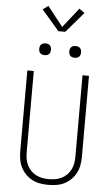

<svg xmlns="http://www.w3.org/2000/svg" viewBox="-72 -1219 744 1272"><g transform="rotate(5 300.0 -582.5)"><path d="M300 8Q273 8 245.5 3.5Q218 -1 193.5 -13.5Q169 -26 149.5 -45.5Q130 -65 117.5 -89Q105 -113 100 -140.5Q95 -168 95 -195V-735H138V-195Q138 -173 141.5 -151.5Q145 -130 154.5 -110Q164 -90 179.5 -74Q195 -58 214.5 -48Q234 -38 256 -34Q278 -30 300 -30Q322 -30 344 -34Q366 -38 385.5 -48Q405 -58 420.5 -74Q436 -90 445.5 -110Q455 -130 458.5 -151.5Q462 -173 462 -195V-735H505V-195Q505 -168 500 -140.5Q495 -113 482.5 -89Q470 -65 450.5 -45.5Q431 -26 406.5 -13.5Q382 -1 354.5 3.5Q327 8 300 8ZM400 -846Q392 -846 384.5 -848Q377 -850 371 -856Q365 -862 363 -869.5Q361 -877 361 -885Q361 -893 363 -900.5Q365 -908 371 -914Q377 -920 384.5 -922Q392 -924 400 -924Q408 -924 415.5 -922Q423 -920 429 -914Q435 -908 437 -900.5Q439 -893 439 -885Q439 -877 437 -869.5Q435 -862 429 -856Q423 -850 415.5 -848Q408 -846 400 -846ZM200 -846Q192 -846 184.5 -848Q177 -850 171 -856Q165 -862 163 -869.5Q161 -877 161 -885Q161 -893 163 -900.5Q165 -908 171 -914Q177 -920 184.5 -922Q192 -924 200 -924Q208 -924 215.5 -922Q223 -920 229 -914Q235 -908 237 -900.5Q239 -893 239 -885Q239 -877 237 -869.5Q235 -862 229 -856Q223 -850 215.5 -848Q208 -846 200 -846ZM277 -1012 161 -1147 197 -1173 300 -1042 403 -1173 439 -1147 323 -1012Z"/></g></svg>

Font: Iosevka Curly XLtEx
Style: Regular
Weight: 200
Width: 7
Monospace: yes
Designer: Belleve Invis
Foundry: Belleve Invis
Version: Version 11.1.0; ttfautohint (v1.8.3)